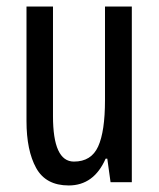

<svg xmlns="http://www.w3.org/2000/svg" viewBox="-20 -557 486 587"><path d="M383 -537H301V-251Q301 -155 280 -109Q259 -63 206 -63Q142 -63 142 -202V-537H61V-187Q61 -97 90.5 -43.5Q120 10 190 10Q267 10 303 -72H308L318 0H383Z"/></svg>

Font: Noto Sans Display Condensed
Style: Regular
Weight: 400
Width: 3
Designer: Monotype Design Team
Foundry: Monotype Imaging Inc.
Version: Version 1.900